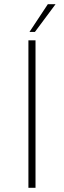

<svg xmlns="http://www.w3.org/2000/svg" viewBox="-20 -899 306 919"><path d="M116 -706H150V0H116ZM246 -879 147 -746H121L209 -879Z"/></svg>

Font: Josefin Sans Thin ExtraLight
Style: Regular
Weight: 250
Version: Version 2.001